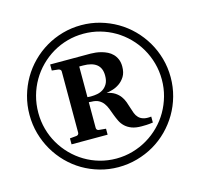

<svg xmlns="http://www.w3.org/2000/svg" viewBox="-111 -859 1059 1017"><g transform="rotate(-15 418.5 -350.0)"><path d="M806.2 -350.1Q806.2 -296.4 792.2 -246.6Q778.3 -196.8 752.9 -153.6Q727.5 -110.4 692.1 -74.7Q656.7 -39.1 613.5 -13.9Q570.3 11.2 520.5 25.1Q470.7 39.1 417 39.1Q364.3 39.1 315.2 25.1Q266.1 11.2 223.4 -13.9Q180.7 -39.1 145.5 -74.7Q110.4 -110.4 85.2 -153.6Q60.1 -196.8 46.1 -246.6Q32.2 -296.4 32.2 -350.1Q32.2 -403.3 46.1 -453.1Q60.1 -502.9 85 -545.9Q109.9 -588.9 145.3 -624.5Q180.7 -660.2 223.6 -685.5Q266.6 -710.9 316.2 -724.9Q365.7 -738.8 418.9 -738.8Q471.7 -738.8 521 -724.9Q570.3 -710.9 613.5 -685.8Q656.7 -660.6 692.1 -625Q727.5 -589.4 752.9 -546.1Q778.3 -502.9 792.2 -453.4Q806.2 -403.8 806.2 -350.1ZM757.8 -350.1Q757.8 -397.5 745.6 -441.2Q733.4 -484.9 711.4 -522.7Q689.5 -560.5 658.4 -591.8Q627.4 -623 589.8 -645.3Q552.2 -667.5 509 -679.7Q465.8 -691.9 418.9 -691.9Q372.6 -691.9 329.6 -679.9Q286.6 -668 249 -645.8Q211.4 -623.5 180.2 -592.3Q148.9 -561 126.7 -522.9Q104.5 -484.9 92.3 -440.7Q80.1 -396.5 80.1 -348.1Q80.1 -301.8 92 -258.3Q104 -214.8 126 -177.2Q147.9 -139.6 178.7 -108.4Q209.5 -77.1 247.1 -54.7Q284.7 -32.2 327.9 -20Q371.1 -7.8 418 -7.8Q464.8 -7.8 508.3 -20.3Q551.8 -32.7 589.6 -55.2Q627.4 -77.6 658.4 -108.9Q689.5 -140.1 711.4 -178.2Q733.4 -216.3 745.6 -259.8Q757.8 -303.2 757.8 -350.1ZM652.8 -142.1Q630.4 -139.2 616.7 -138.7Q603 -138.2 590.8 -138.2Q558.1 -138.2 536.6 -146.5Q515.1 -154.8 500.7 -168.5Q486.3 -182.1 477.8 -199.7Q469.2 -217.3 462.4 -235.6Q455.6 -253.9 449 -271.5Q442.4 -289.1 432.1 -302.7Q421.9 -316.4 406.2 -324.7Q390.6 -333 366.2 -333Q362.3 -333 360.4 -333.5Q358.4 -334 353 -334V-192.9Q353 -186 357.4 -182.1Q361.8 -178.2 368.2 -178.2L404.8 -174.8V-142.1H207V-174.8L242.2 -178.2Q247.6 -178.2 252.2 -182.1Q256.8 -186 256.8 -192.9V-528.8Q256.8 -535.2 252.2 -538.6Q247.6 -542 242.2 -543L207 -546.9V-580.1H429.2Q440.9 -580.1 456.3 -578.4Q471.7 -576.7 487.8 -572.3Q503.9 -567.9 519.3 -560.3Q534.7 -552.7 546.6 -540.5Q558.6 -528.3 565.9 -511.2Q573.2 -494.1 573.2 -471.2Q573.2 -438 560.1 -416.7Q546.9 -395.5 528.3 -382.8Q509.8 -370.1 490 -364.5Q470.2 -358.9 457 -356.9Q484.4 -351.6 501.7 -340.1Q519 -328.6 529.8 -313.7Q540.5 -298.8 546.6 -282Q552.7 -265.1 557.6 -248.5Q562.5 -231.9 568.1 -217.3Q573.7 -202.6 584 -192.1Q594.2 -181.6 610.4 -176.8Q626.5 -171.9 652.8 -174.8ZM473.1 -448.2Q473.1 -489.7 447.8 -509.8Q422.4 -529.8 374 -529.8H353V-361.8Q361.3 -360.8 366.7 -360.8H375Q390.1 -360.8 407.2 -364Q424.3 -367.2 439 -376.7Q453.6 -386.2 463.4 -403.3Q473.1 -420.4 473.1 -448.2Z"/></g></svg>

Font: Charis SIL Am
Style: Bold
Weight: 700
Foundry: SIL International
Version: Version 5.000